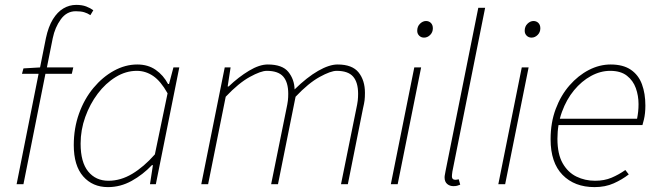

<svg xmlns="http://www.w3.org/2000/svg" viewBox="-20 -754 2698 786"><path d="M48 0 138 -452H70L76 -474L144 -478L168 -598Q178 -645 196.5 -675Q215 -705 239.5 -719.5Q264 -734 292 -734Q316 -734 333 -727.5Q350 -721 362 -712L350 -692Q338 -700 324.5 -704Q311 -708 290 -708Q253 -708 229 -675Q205 -642 196 -598L172 -478H280L274 -452H166L76 0Z M422 12Q359 12 320.5 -32Q282 -76 282 -160Q282 -229 303.5 -289Q325 -349 362.5 -394Q400 -439 446.5 -464.5Q493 -490 542 -490Q586 -490 617.5 -468Q649 -446 668 -410H672L690 -478H714L618 0H594L606 -78H602Q565 -39 519 -13.5Q473 12 422 12ZM424 -14Q474 -14 521.5 -42.5Q569 -71 614 -122L666 -372Q638 -422 607 -443Q576 -464 540 -464Q495 -464 453.5 -438.5Q412 -413 380 -370.5Q348 -328 329 -275Q310 -222 310 -166Q310 -90 341 -52Q372 -14 424 -14Z M804 0 900 -478H924L912 -400H916Q957 -439 999.5 -464.5Q1042 -490 1076 -490Q1136 -490 1160.5 -459.5Q1185 -429 1186 -388Q1237 -438 1282.5 -464Q1328 -490 1362 -490Q1422 -490 1448 -457.5Q1474 -425 1474 -374Q1474 -356 1472.5 -343.5Q1471 -331 1466 -310L1404 0H1376L1438 -306Q1443 -329 1444.5 -342Q1446 -355 1446 -370Q1446 -417 1425.5 -440.5Q1405 -464 1358 -464Q1334 -464 1288.5 -439Q1243 -414 1190 -358L1118 0H1090L1152 -306Q1157 -329 1158.5 -342Q1160 -355 1160 -370Q1160 -417 1139.5 -440.5Q1119 -464 1072 -464Q1048 -464 1002.5 -439Q957 -414 904 -358L832 0Z M1580 0 1676 -478H1704L1608 0ZM1716 -600Q1704 -600 1696 -608Q1688 -616 1688 -628Q1688 -646 1699.5 -657Q1711 -668 1724 -668Q1736 -668 1744 -660Q1752 -652 1752 -638Q1752 -622 1741 -611Q1730 -600 1716 -600Z M1836 8Q1821 8 1810.5 -1Q1800 -10 1800 -28Q1800 -33 1801.5 -40Q1803 -47 1804 -54L1938 -722H1966L1832 -52Q1831 -45 1830.5 -40Q1830 -35 1830 -32Q1830 -18 1844 -18Q1847 -18 1849.5 -18.5Q1852 -19 1858 -20L1864 2Q1857 5 1851 6.5Q1845 8 1836 8Z M2020 0 2116 -478H2144L2048 0ZM2156 -600Q2144 -600 2136 -608Q2128 -616 2128 -628Q2128 -646 2139.5 -657Q2151 -668 2164 -668Q2176 -668 2184 -660Q2192 -652 2192 -638Q2192 -622 2181 -611Q2170 -600 2156 -600Z M2414 12Q2332 12 2283 -38Q2234 -88 2234 -184Q2234 -252 2255 -308Q2276 -364 2311.5 -404.5Q2347 -445 2390.5 -467.5Q2434 -490 2480 -490Q2531 -490 2562.5 -468.5Q2594 -447 2608 -409Q2622 -371 2622 -322Q2622 -306 2620.5 -291.5Q2619 -277 2616 -264.5Q2613 -252 2610 -242H2258L2264 -268H2588Q2591 -283 2592.5 -297.5Q2594 -312 2594 -328Q2594 -362 2583 -393Q2572 -424 2546.5 -444Q2521 -464 2478 -464Q2438 -464 2399.5 -443Q2361 -422 2330 -384.5Q2299 -347 2280.5 -296Q2262 -245 2262 -186Q2262 -123 2283.5 -85.5Q2305 -48 2340 -31Q2375 -14 2416 -14Q2454 -14 2483.5 -26.5Q2513 -39 2540 -58L2554 -40Q2527 -19 2492.5 -3.5Q2458 12 2414 12Z"/></svg>

Font: Source Sans 3 VF
Style: Italic
Weight: 200
Italic angle: -11°
Designer: Paul D. Hunt
Foundry: Adobe Systems Incorporated
Version: Version 3.042;hotconv 1.0.118;makeotfexe 2.5.65603